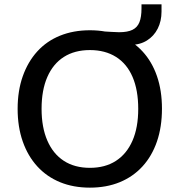

<svg xmlns="http://www.w3.org/2000/svg" viewBox="-20 -853 825 882"><path d="M393 9Q317 9 256 -16Q195 -41 151.5 -88.5Q108 -136 84.5 -203Q61 -270 61 -353Q61 -436 84.5 -502.5Q108 -569 151 -616.5Q194 -664 255.5 -689Q317 -714 393 -714Q469 -714 530 -689Q591 -664 634.5 -617Q678 -570 701 -503.5Q724 -437 724 -354Q724 -270 701 -203Q678 -136 634.5 -88.5Q591 -41 530 -16Q469 9 393 9ZM393 -82Q463 -82 512.5 -114Q562 -146 588.5 -206.5Q615 -267 615 -353Q615 -439 589 -499.5Q563 -560 513 -591.5Q463 -623 393 -623Q323 -623 273.5 -591.5Q224 -560 197.5 -499.5Q171 -439 171 -353Q171 -268 197.5 -207Q224 -146 273.5 -114Q323 -82 393 -82ZM496 -647 450 -709Q472 -708 491.5 -706.5Q511 -705 527 -705Q566 -705 588.5 -716Q611 -727 620.5 -751Q630 -775 630 -814V-833H722V-800Q722 -756 704.5 -721.5Q687 -687 655 -667Q623 -647 580 -647Z"/></svg>

Font: Nunito Sans 11pt SemiBold
Style: Regular
Weight: 600
Version: Version 3.101;gftools[0.9.27]